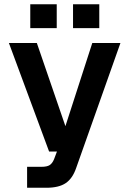

<svg xmlns="http://www.w3.org/2000/svg" viewBox="-20 -737 610 907"><path d="M108 150V51H176Q202 51 214.5 43Q227 35 235 16L249 -21H212L22 -534H154L289 -141L416 -534H549L340 56Q323 106 290.5 128Q258 150 199 150ZM123 -604V-717H248V-604ZM325 -604V-717H449V-604Z"/></svg>

Font: Geist SemBd
Style: Regular
Weight: 400
Designer: Basement.studio, Andrés Briganti, Mateo Zaragoza
Foundry: Basement.studio, Vercel, Andrés Briganti, Guido Ferreyra, Mateo Zaragoza
Version: Version 1.401